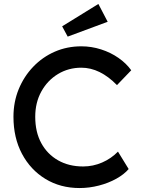

<svg xmlns="http://www.w3.org/2000/svg" viewBox="-20 -940 719 970"><path d="M382 10Q285 10 209.5 -36Q134 -82 91 -163Q48 -244 48 -350Q48 -425 74.5 -489.5Q101 -554 148 -603Q195 -652 257 -679Q319 -706 391 -706Q442 -706 490.5 -690.5Q539 -675 578.5 -647.5Q618 -620 643 -585L571 -510Q485 -598 391 -598Q326 -598 273 -566Q220 -534 189 -478Q158 -422 158 -350Q158 -273 188.5 -217Q219 -161 273.5 -130Q328 -99 400 -99Q450 -99 496 -119Q542 -139 576 -174L630 -86Q607 -59 567.5 -37Q528 -15 479.5 -2.5Q431 10 382 10ZM322 -755 294 -807 477 -920 524 -830Z"/></svg>

Font: Lexend
Style: Regular
Weight: 400
Designer: Bonnie Shaver-Troup, Thomas Jockin
Foundry: Lexend
Version: Version 1.007; ttfautohint (v1.8.3)